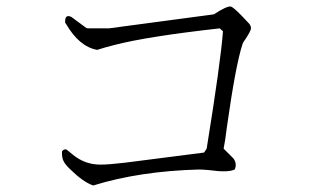

<svg xmlns="http://www.w3.org/2000/svg" viewBox="-20 -640 960 589"><path d="M666 -184 696 -154Q708 -138 700 -120Q679 -110 623 -118Q602 -120 590 -120Q408 -115 266 -71Q236 -81 196 -120Q178 -137 174 -148Q170 -156 170 -175Q174 -182 182 -182Q184 -182 204 -165Q241 -135 288 -135Q314 -135 364 -141L606 -172L614 -184Q657 -450 664 -544L654 -553Q431 -528 331 -502Q303 -495 278 -487Q223 -497 183 -566Q182 -568 180 -570Q178 -598 199 -588L245 -554Q248 -553 250 -553H311Q313 -553 314 -553L636 -596Q676 -622 688 -620Q696 -618 723 -590Q732 -580 740 -572Q750 -563 750 -553Q750 -546 733 -520Q726 -511 724 -505Q703 -441 676 -250Q671 -208 666 -184Z"/></svg>

Font: cwTeXFangSong
Style: Medium
Weight: 500
Version: Version 1.17